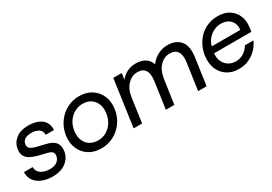

<svg xmlns="http://www.w3.org/2000/svg" viewBox="12 -1131 2499 1766"><g transform="rotate(-30 1261.0 -248.0)"><path d="M231 12Q170 12 122 -7Q74 -26 46 -63.5Q18 -101 20 -156H112Q113 -109 150 -84.5Q187 -60 241 -60Q294 -60 321 -82Q348 -104 353 -137Q356 -163 345 -176Q334 -189 315.5 -195Q297 -201 279 -205Q259 -210 238.5 -215Q218 -220 200 -224Q166 -234 134.5 -249.5Q103 -265 86 -293.5Q69 -322 76 -370Q85 -429 134 -468.5Q183 -508 268 -508Q350 -508 403 -470.5Q456 -433 453 -353H365Q366 -396 334.5 -415.5Q303 -435 260 -435Q168 -435 159 -370Q155 -340 174.5 -325.5Q194 -311 231 -301Q249 -296 270.5 -291.5Q292 -287 307 -283Q330 -278 355 -270Q380 -262 401 -246.5Q422 -231 432.5 -204.5Q443 -178 437 -136Q429 -74 375 -31Q321 12 231 12Z M750 12Q673 12 618 -23Q563 -58 537.5 -119Q512 -180 523 -256Q535 -331 576 -388Q617 -445 677 -476.5Q737 -508 805 -508Q883 -508 938 -472.5Q993 -437 1018.5 -376.5Q1044 -316 1033 -240Q1022 -165 981 -108Q940 -51 879.5 -19.5Q819 12 750 12ZM760 -67Q806 -67 845.5 -89Q885 -111 911.5 -150.5Q938 -190 946 -245Q954 -297 939 -339Q924 -381 888 -406Q852 -431 799 -431Q756 -431 715.5 -410Q675 -389 646.5 -348Q618 -307 610 -248Q604 -197 619.5 -156Q635 -115 671 -91Q707 -67 760 -67Z M1095 0 1165 -496H1255L1245 -430Q1275 -467 1316.5 -487.5Q1358 -508 1407 -508Q1465 -508 1504.5 -484.5Q1544 -461 1561 -412Q1593 -457 1642 -482.5Q1691 -508 1743 -508Q1834 -508 1880 -453.5Q1926 -399 1911 -287L1870 0H1780L1820 -280Q1831 -356 1806.5 -393.5Q1782 -431 1725 -431Q1665 -431 1620.5 -384Q1576 -337 1564 -256L1527 0H1437L1477 -280Q1488 -356 1463.5 -393.5Q1439 -431 1382 -431Q1324 -431 1278.5 -385Q1233 -339 1221 -256L1185 0Z M2210 12Q2137 12 2085 -22.5Q2033 -57 2009.5 -117Q1986 -177 1997 -254Q2009 -329 2048 -386.5Q2087 -444 2146 -476Q2205 -508 2277 -508Q2352 -508 2401 -475.5Q2450 -443 2471 -389Q2492 -335 2483 -272Q2482 -261 2480.5 -250.5Q2479 -240 2476 -228H2081Q2076 -176 2094 -139.5Q2112 -103 2145 -83Q2178 -63 2218 -63Q2266 -63 2303.5 -87Q2341 -111 2363 -150H2454Q2434 -104 2398.5 -67.5Q2363 -31 2315 -9.5Q2267 12 2210 12ZM2268 -433Q2211 -433 2161.5 -395.5Q2112 -358 2094 -294H2398Q2404 -359 2367.5 -396Q2331 -433 2268 -433Z"/></g></svg>

Font: Host Grotesk
Style: Italic
Weight: 400
Italic angle: -8°
Designer: Doğukan Karapınar based on Poppins by Indian Type Foundry, Jonny Pinhorn
Foundry: Element Type
Version: Version 1.001; ttfautohint (v1.8.4.7-5d5b)